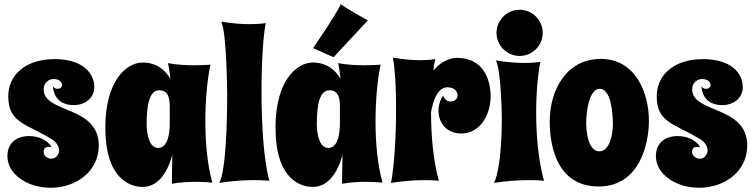

<svg xmlns="http://www.w3.org/2000/svg" viewBox="-20 -855 3556 906"><path d="M425 -444C425 -505 376 -576 237 -576C100 -576 19 -501 19 -401C19 -274 103 -273 226 -197C247 -184 259 -162 259 -145C259 -126 243 -106 222 -106C204 -106 186 -120 186 -138C186 -155 195 -162 209 -162C214 -162 219 -161 224 -160C206 -194 161 -213 118 -213C60 -213 15 -182 15 -118C15 -33 109 31 219 31C340 31 446 -47 446 -168C446 -359 186 -318 186 -434C186 -466 212 -482 232 -482C263 -482 273 -465 273 -454C273 -446 267 -436 252 -436C247 -436 236 -437 230 -448C230 -431 239 -359 328 -359C381 -359 425 -392 425 -444Z M982 7C958 -80 949 -183 949 -281C949 -386 959 -485 973 -550C973 -550 941 -547 898 -547C861 -547 815 -549 773 -557C778 -531 782 -505 784 -483C764 -519 722 -560 654 -560C575 -560 477 -472 477 -253C477 -11 593 27 654 27C718 27 768 -29 793 -125L791 12C832 5 872 3 904 3C950 3 982 7 982 7ZM781 -273C781 -232 774 -157 727 -157C685 -157 672 -218 672 -270C672 -361 685 -429 732 -429C776 -429 781 -387 781 -352C781 -346 781 -341 781 -273Z M1251 -2C1224 -99 1214 -269 1214 -425C1214 -561 1222 -688 1234 -746C1234 -746 1205 -741 1158 -741C1122 -741 1076 -744 1024 -753C1050 -702 1052 -412 1052 -412C1052 -383 1053 -66 1015 8C1079 -2 1136 -5 1178 -5C1223 -5 1251 -2 1251 -2Z M1785 7C1785 7 1753 3 1707 3C1675 3 1635 5 1594 12L1596 -125C1571 -29 1521 27 1457 27C1396 27 1280 -11 1280 -253C1280 -472 1378 -560 1457 -560C1525 -560 1567 -519 1587 -483C1585 -505 1581 -531 1576 -557C1618 -549 1664 -547 1701 -547C1744 -547 1776 -550 1776 -550C1762 -485 1752 -386 1752 -281C1752 -183 1761 -80 1785 7ZM1584 -273C1584 -341 1584 -346 1584 -352C1584 -387 1579 -429 1535 -429C1488 -429 1475 -361 1475 -270C1475 -218 1488 -157 1530 -157C1577 -157 1584 -232 1584 -273ZM1716 -759C1716 -759 1628 -806 1588 -835C1562 -779 1457 -628 1457 -628L1554 -585Z M2091 -443C2131 -443 2139 -418 2139 -404C2139 -389 2127 -376 2103 -376C2103 -376 2080 -376 2071 -404C2057 -384 2049 -358 2049 -332C2049 -283 2081 -225 2157 -225C2245 -225 2295 -313 2295 -400C2295 -490 2254 -582 2137 -582C2102 -582 2059 -563 2025 -522C2027 -542 2030 -560 2034 -576C2034 -576 2008 -571 1964 -571C1930 -571 1886 -574 1834 -583C1844 -532 1849 -440 1849 -342C1849 -210 1840 -65 1825 8C1889 -2 1943 -5 1983 -5C2026 -5 2051 -2 2051 -2C2024 -97 2014 -216 2014 -326C2026 -395 2051 -443 2091 -443Z M2547 -2C2520 -99 2510 -217 2510 -324C2510 -418 2518 -505 2530 -563C2530 -563 2501 -558 2454 -558C2418 -558 2372 -561 2320 -570C2346 -519 2348 -294 2348 -294C2348 -275 2348 -66 2311 8C2375 -2 2432 -5 2474 -5C2519 -5 2547 -2 2547 -2ZM2323 -700C2323 -640 2372 -591 2432 -591C2492 -591 2541 -640 2541 -700C2541 -760 2492 -809 2432 -809C2372 -809 2323 -760 2323 -700Z M3042 -285C3042 -417 2979 -577 2815 -577C2652 -577 2574 -429 2574 -282C2574 -157 2613 25 2805 25C2996 25 3042 -172 3042 -285ZM2872 -269C2872 -224 2858 -141 2808 -141C2756 -141 2746 -232 2746 -275C2746 -320 2758 -436 2810 -436C2865 -436 2872 -315 2872 -269Z M3485 -444C3485 -505 3436 -576 3297 -576C3160 -576 3079 -501 3079 -401C3079 -274 3163 -273 3286 -197C3307 -184 3319 -162 3319 -145C3319 -126 3303 -106 3282 -106C3264 -106 3246 -120 3246 -138C3246 -155 3255 -162 3269 -162C3274 -162 3279 -161 3284 -160C3266 -194 3221 -213 3178 -213C3120 -213 3075 -182 3075 -118C3075 -33 3169 31 3279 31C3400 31 3506 -47 3506 -168C3506 -359 3246 -318 3246 -434C3246 -466 3272 -482 3292 -482C3323 -482 3333 -465 3333 -454C3333 -446 3327 -436 3312 -436C3307 -436 3296 -437 3290 -448C3290 -431 3299 -359 3388 -359C3441 -359 3485 -392 3485 -444Z"/></svg>

Font: Spicy Rice
Style: Regular
Weight: 400
Designer: Astigmatic (AOETI)
Foundry: Astigmatic (AOETI)
Version: Version 1.000